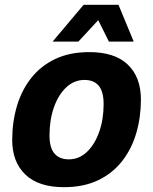

<svg xmlns="http://www.w3.org/2000/svg" viewBox="-20 -764 635 796"><path d="M244.8 12Q139.8 12 85.2 -40.3Q30.6 -92.6 30.6 -183.6Q30.6 -257 49.7 -322.7Q68.8 -388.4 108.3 -439.2Q147.8 -490 208.1 -519Q268.4 -548 350.4 -548Q456 -548 510.1 -495.9Q564.2 -443.8 564.2 -351.8Q564.2 -278.4 545.1 -212.7Q526 -147 486.7 -96.5Q447.4 -46 387.3 -17Q327.2 12 244.8 12ZM265.2 -103.4Q308 -103.4 340.4 -134.2Q372.8 -165 391.2 -217.1Q409.6 -269.2 409.6 -333Q409.6 -383.4 389.7 -408Q369.8 -432.6 330 -432.6Q287.2 -432.6 254.3 -401.5Q221.4 -370.4 203.3 -318.3Q185.2 -266.2 185.2 -202.4Q185.2 -151.6 205.8 -127.5Q226.4 -103.4 265.2 -103.4ZM198 -591.4 326.8 -744.2H471.2L534.4 -591.4H431.6L377 -701H406.2L304.8 -591.4Z"/></svg>

Font: Geist
Style: Italic
Weight: 400
Italic angle: -12°
Designer: Basement.studio, Andrés Briganti, Mateo Zaragoza
Foundry: Basement.studio, Vercel, Andrés Briganti, Guido Ferreyra, Mateo Zaragoza
Version: Version 1.500